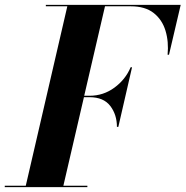

<svg xmlns="http://www.w3.org/2000/svg" viewBox="-67 -770 764 790"><path d="M-47.4 -5.9H39.1L210 -744.1H121.6V-750H676.5L628.4 -544.9H622.6Q627.7 -598.4 613.9 -643.8Q600.1 -689.2 565.1 -716.7Q530 -744.1 471.4 -744.1H365L279.5 -376H301.5Q358.4 -376 403.9 -409.5Q449.5 -443.1 470.5 -493.2H476.3L419.9 -248H414.1Q414.1 -298.3 386.6 -334.2Q359.1 -370.1 301.5 -370.1H278.3L193.8 -5.9H292.5V0H-47.4Z"/></svg>

Font: Bodoni* 36
Style: Bold Italic
Weight: 700
Italic angle: -13°
Version: Version 2.000; ttfautohint (v1.8.1)